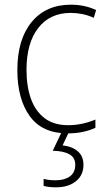

<svg xmlns="http://www.w3.org/2000/svg" viewBox="-20 -559 457 819"><path d="M269 10Q160 10 107 -63.5Q54 -137 54 -260Q54 -391 115 -465Q176 -539 282 -539Q342 -539 390 -516L380 -483Q356 -494 331 -499Q306 -504 282 -504Q193 -504 143 -439.5Q93 -375 93 -261Q93 -192 111.5 -139Q130 -86 169.5 -55.5Q209 -25 271 -25Q302 -25 331.5 -31.5Q361 -38 387 -49V-14Q364 -3 334 3.5Q304 10 269 10ZM336 144Q336 188 304 214Q272 240 219 240Q188 240 166 234V204Q187 210 218 210Q255 210 278 193.5Q301 177 301 144Q301 113 276 99Q251 85 205 84L245 0H276L247 61Q289 66 312.5 87Q336 108 336 144Z"/></svg>

Font: Noto Sans Sinhala SemiCondensed ExtraLight
Style: Regular
Weight: 200
Width: 4
Designer: Jelle Bosma - Monotype Design Team
Foundry: Monotype Imaging Inc.
Version: Version 2.006; ttfautohint (v1.8.4.7-5d5b)